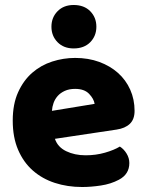

<svg xmlns="http://www.w3.org/2000/svg" viewBox="-20 -733 590 769"><path d="M309 16Q250 16 199.5 -0.5Q149 -17 111.5 -50Q74 -83 52.5 -133Q31 -183 31 -250Q31 -316 52.5 -363.5Q74 -411 109 -441.5Q144 -472 189 -486.5Q234 -501 281 -501Q334 -501 377.5 -485Q421 -469 452.5 -441Q484 -413 501.5 -374Q519 -335 519 -289Q519 -255 500 -237Q481 -219 447 -214L200 -177Q211 -144 245 -127.5Q279 -111 323 -111Q364 -111 400.5 -121.5Q437 -132 460 -146Q476 -136 487 -118Q498 -100 498 -80Q498 -35 456 -13Q424 4 384 10Q344 16 309 16ZM281 -377Q257 -377 239.5 -369Q222 -361 211 -348.5Q200 -336 194.5 -320.5Q189 -305 188 -289L359 -317Q356 -337 337 -357Q318 -377 281 -377ZM186 -626Q186 -663 210.5 -688Q235 -713 275 -713Q317 -713 341.5 -688Q366 -663 366 -626Q366 -589 341.5 -564Q317 -539 275 -539Q235 -539 210.5 -564Q186 -589 186 -626Z"/></svg>

Font: Baloo Thambi
Style: Regular
Weight: 400
Designer: Aadarsh Rajan and Ek Type
Foundry: Ek Type
Version: Version 1.100;PS 1.000;hotconv 1.0.88;makeotf.lib2.5.647800;